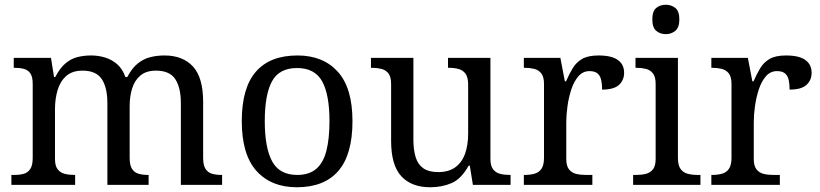

<svg xmlns="http://www.w3.org/2000/svg" viewBox="-20 -780 3459 810"><path d="M28 0V-42H41Q64 -42 81 -47Q98 -52 108 -67.5Q118 -83 118 -114V-426Q118 -456 108 -470.5Q98 -485 80.5 -489.5Q63 -494 41 -494H38V-536H195L208 -455H213Q233 -493 256 -512.5Q279 -532 306 -539Q333 -546 364 -546Q396 -546 424.5 -537Q453 -528 475 -508.5Q497 -489 509 -455H517Q537 -493 561.5 -512.5Q586 -532 614.5 -539Q643 -546 674 -546Q751 -546 794 -499.5Q837 -453 837 -350V-114Q837 -83 847 -67.5Q857 -52 874.5 -47Q892 -42 914 -42H917V0H743V-345Q743 -410 719.5 -446Q696 -482 638 -482Q597 -482 572.5 -461.5Q548 -441 537.5 -407Q527 -373 527 -333V-114Q527 -83 537 -67.5Q547 -52 564.5 -47Q582 -42 604 -42H607V0H433V-345Q433 -410 409.5 -446Q386 -482 328 -482Q285 -482 259.5 -459.5Q234 -437 223 -400Q212 -363 212 -320V-109Q212 -80 223.5 -65.5Q235 -51 253.5 -46.5Q272 -42 294 -42H297V0Z M1232 10Q1124 10 1062 -59Q1000 -128 1000 -269Q1000 -409 1059.5 -477.5Q1119 -546 1235 -546Q1343 -546 1405 -477.5Q1467 -409 1467 -269Q1467 -128 1407.5 -59Q1348 10 1232 10ZM1234 -42Q1284 -42 1314 -67.5Q1344 -93 1357 -144Q1370 -195 1370 -269Q1370 -381 1339 -437Q1308 -493 1233 -493Q1158 -493 1127.5 -437Q1097 -381 1097 -269Q1097 -157 1128 -99.5Q1159 -42 1234 -42Z M1795 10Q1716 10 1673 -36.5Q1630 -83 1630 -186V-426Q1630 -456 1618.5 -470.5Q1607 -485 1588.5 -489.5Q1570 -494 1548 -494H1545V-536H1724V-191Q1724 -148 1733.5 -117Q1743 -86 1766 -70Q1789 -54 1829 -54Q1873 -54 1901 -74.5Q1929 -95 1942 -131.5Q1955 -168 1955 -216V-422Q1955 -454 1944 -469Q1933 -484 1914.5 -489Q1896 -494 1873 -494H1870V-536H2049V-109Q2049 -80 2060.5 -65.5Q2072 -51 2090.5 -46.5Q2109 -42 2131 -42H2134V0H1975L1962 -81H1957Q1926 -25 1885 -7.5Q1844 10 1795 10Z M2190 0V-42H2193Q2216 -42 2234.5 -47Q2253 -52 2264 -67.5Q2275 -83 2275 -114V-426Q2275 -456 2263.5 -470.5Q2252 -485 2233.5 -489.5Q2215 -494 2193 -494H2190V-536H2344L2363 -437H2368Q2381 -467 2396 -492Q2411 -517 2436 -531.5Q2461 -546 2505 -546Q2560 -546 2586.5 -527Q2613 -508 2613 -473Q2613 -442 2591.5 -422Q2570 -402 2520 -402Q2520 -430 2515 -447Q2510 -464 2498.5 -472Q2487 -480 2467 -480Q2439 -480 2420 -458Q2401 -436 2390 -402Q2379 -368 2374 -331.5Q2369 -295 2369 -266V-109Q2369 -80 2380.5 -65.5Q2392 -51 2410.5 -46.5Q2429 -42 2451 -42H2479V0Z M2651 0V-42H2664Q2686 -42 2704.5 -46.5Q2723 -51 2734.5 -65.5Q2746 -80 2746 -109V-426Q2746 -456 2734.5 -470.5Q2723 -485 2704.5 -489.5Q2686 -494 2664 -494H2661V-536H2840V-114Q2840 -83 2851 -67.5Q2862 -52 2881 -47Q2900 -42 2922 -42H2935V0ZM2789 -636Q2765 -636 2748.5 -650Q2732 -664 2732 -698Q2732 -733 2748.5 -746.5Q2765 -760 2789 -760Q2812 -760 2829 -746.5Q2846 -733 2846 -698Q2846 -664 2829 -650Q2812 -636 2789 -636Z M2981 0V-42H2984Q3007 -42 3025.5 -47Q3044 -52 3055 -67.5Q3066 -83 3066 -114V-426Q3066 -456 3054.5 -470.5Q3043 -485 3024.5 -489.5Q3006 -494 2984 -494H2981V-536H3135L3154 -437H3159Q3172 -467 3187 -492Q3202 -517 3227 -531.5Q3252 -546 3296 -546Q3351 -546 3377.5 -527Q3404 -508 3404 -473Q3404 -442 3382.5 -422Q3361 -402 3311 -402Q3311 -430 3306 -447Q3301 -464 3289.5 -472Q3278 -480 3258 -480Q3230 -480 3211 -458Q3192 -436 3181 -402Q3170 -368 3165 -331.5Q3160 -295 3160 -266V-109Q3160 -80 3171.5 -65.5Q3183 -51 3201.5 -46.5Q3220 -42 3242 -42H3270V0Z"/></svg>

Font: Noto Serif Armenian
Style: Regular
Weight: 400
Designer: Monotype Design Team
Foundry: Monotype Imaging Inc.
Version: Version 2.007